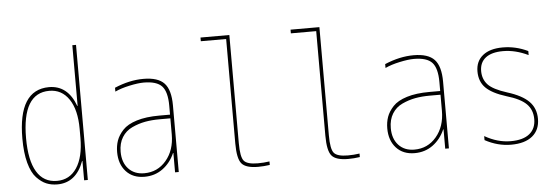

<svg xmlns="http://www.w3.org/2000/svg" viewBox="-49 -901 3098 1062"><g transform="rotate(-5 1500.0 -370.0)"><path d="M377.9 -413.1H379.9V-750H400.4V0H379.9V-107.4H377.9Q335 9.8 230.5 9.8Q197.3 9.8 169.9 -1.5Q142.6 -12.7 116.2 -40.5Q89.8 -68.4 74.7 -124Q59.6 -179.7 59.6 -259.8Q59.6 -529.3 230.5 -530.3Q335 -530.3 377.9 -413.1ZM80.1 -259.8Q80.1 -136.7 118.2 -73.2Q156.2 -9.8 230.5 -9.8Q300.8 -9.8 340.3 -69.3Q379.9 -128.9 379.9 -235.4V-285.2Q379.9 -391.6 339.8 -450.7Q299.8 -509.8 230.5 -509.8Q80.1 -509.8 80.1 -259.8Z M884.8 -107.4H882.8Q859.4 -53.7 815.9 -22Q772.5 9.8 714.8 9.8Q650.4 9.8 612.8 -31.2Q575.2 -72.3 575.2 -139.6Q575.2 -173.8 585.4 -203.1Q595.7 -232.4 621.6 -260.3Q647.5 -288.1 699.2 -304.2Q751 -320.3 825.2 -320.3H884.8V-370.1Q884.8 -447.3 856 -478.5Q827.1 -509.8 754.9 -509.8Q723.6 -509.8 675.8 -499.5Q627.9 -489.3 594.7 -473.6V-495.1Q677.7 -530.3 754.9 -530.3Q835.9 -530.3 870.6 -493.2Q905.3 -456.1 905.3 -370.1V0H884.8ZM884.8 -299.8H825.2Q781.2 -299.8 744.1 -293Q707 -286.1 671.4 -269.5Q635.7 -252.9 615.2 -219.7Q594.7 -186.5 594.7 -139.6Q594.7 -80.1 627.4 -44.9Q660.2 -9.8 714.8 -9.8Q789.1 -9.8 836.9 -66.4Q884.8 -123 884.8 -210Z M1250 -129.9Q1250 -52.7 1268.6 -31.2Q1287.1 -9.8 1345.7 -9.8Q1377.9 -9.8 1410.2 -14.6V4.9Q1377 9.8 1345.7 9.8Q1277.3 9.8 1253.9 -18.1Q1230.5 -45.9 1230.5 -129.9V-710H1089.8V-730.5H1250Z M1750 -129.9Q1750 -52.7 1768.6 -31.2Q1787.1 -9.8 1845.7 -9.8Q1877.9 -9.8 1910.2 -14.6V4.9Q1877 9.8 1845.7 9.8Q1777.3 9.8 1753.9 -18.1Q1730.5 -45.9 1730.5 -129.9V-710H1589.8V-730.5H1750Z M2384.8 -107.4H2382.8Q2359.4 -53.7 2315.9 -22Q2272.5 9.8 2214.8 9.8Q2150.4 9.8 2112.8 -31.2Q2075.2 -72.3 2075.2 -139.6Q2075.2 -173.8 2085.4 -203.1Q2095.7 -232.4 2121.6 -260.3Q2147.5 -288.1 2199.2 -304.2Q2251 -320.3 2325.2 -320.3H2384.8V-370.1Q2384.8 -447.3 2356 -478.5Q2327.1 -509.8 2254.9 -509.8Q2223.6 -509.8 2175.8 -499.5Q2127.9 -489.3 2094.7 -473.6V-495.1Q2177.7 -530.3 2254.9 -530.3Q2335.9 -530.3 2370.6 -493.2Q2405.3 -456.1 2405.3 -370.1V0H2384.8ZM2384.8 -299.8H2325.2Q2281.2 -299.8 2244.1 -293Q2207 -286.1 2171.4 -269.5Q2135.7 -252.9 2115.2 -219.7Q2094.7 -186.5 2094.7 -139.6Q2094.7 -80.1 2127.4 -44.9Q2160.2 -9.8 2214.8 -9.8Q2289.1 -9.8 2336.9 -66.4Q2384.8 -123 2384.8 -210Z M2752.9 -280.3Q2835 -254.9 2872.6 -216.8Q2910.2 -178.7 2910.2 -120.1Q2910.2 -58.6 2868.7 -24.4Q2827.1 9.8 2750 9.8Q2675.8 9.8 2605.5 -28.3V-50.8Q2676.8 -9.8 2750 -9.8Q2818.4 -9.8 2854 -38.6Q2889.6 -67.4 2889.6 -120.1Q2889.6 -171.9 2856.9 -204.6Q2824.2 -237.3 2747.1 -259.8Q2668.9 -284.2 2634.3 -318.8Q2599.6 -353.5 2599.6 -410.2Q2599.6 -466.8 2639.2 -498.5Q2678.7 -530.3 2750 -530.3Q2822.3 -530.3 2889.6 -498V-475.6Q2818.4 -509.8 2750 -509.8Q2686.5 -509.8 2653.3 -483.9Q2620.1 -458 2620.1 -410.2Q2620.1 -365.2 2647.9 -335Q2675.8 -304.7 2752.9 -280.3Z"/></g></svg>

Font: Mgen+ 1m thin
Style: Regular
Weight: 100
Designer: [Source Han Sans]
Ryoko NISHIZUKA  (kana & ideographs); Paul D. Hunt (Latin, Greek & Cyrillic); Wenlong ZHANG  (bopomofo
Version: Version 1.059.20150602